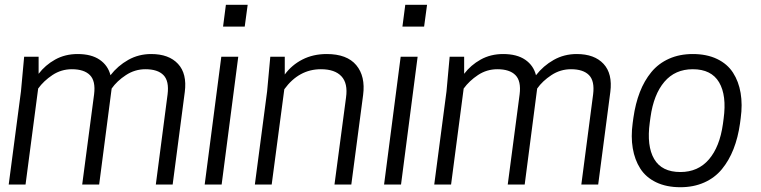

<svg xmlns="http://www.w3.org/2000/svg" viewBox="-20 -765 3153 796"><path d="M695.8 0H626L674.8 -374Q681.6 -429.2 657.7 -453.6Q633.8 -478 583 -478Q539.1 -478 502 -453.6Q464.8 -429.2 442.9 -397.9L391.1 0H320.8L370.1 -374Q377 -429.2 352.8 -453.6Q328.6 -478 277.8 -478Q233.9 -478 197.5 -453.9Q161.1 -429.7 138.2 -397.9L85.9 0H16.1L66.9 -386.2L80.1 -529.8H140.1V-459Q167.5 -495.1 208.7 -518.1Q250 -541 301.8 -541Q358.9 -541 393.3 -517.3Q427.7 -493.7 438 -453.1Q468.3 -492.2 511.5 -516.6Q554.7 -541 606.9 -541Q680.2 -541 718 -500.2Q755.9 -459.5 746.1 -383.8Z M828.6 0 897.5 -529.8H967.8L898.9 0ZM1006.8 -745.1 994.6 -654.8H904.8L916.5 -745.1Z M1436.5 0H1366.7L1414.6 -360.8Q1422.9 -419.4 1395.5 -448.7Q1368.2 -478 1310.5 -478Q1219.2 -478 1158.7 -395L1106.4 0H1036.6L1087.4 -386.2L1100.6 -529.8H1160.6V-456.1Q1189.5 -495.6 1233.9 -518.3Q1278.3 -541 1334.5 -541Q1418.5 -541 1457 -494.9Q1495.6 -448.7 1485.4 -371.1Z M1572.3 0 1641.1 -529.8H1711.4L1642.6 0ZM1750.5 -745.1 1738.3 -654.8H1648.4L1660.2 -745.1Z M2460 0H2390.1L2439 -374Q2445.8 -429.2 2421.9 -453.6Q2397.9 -478 2347.2 -478Q2303.2 -478 2266.1 -453.6Q2229 -429.2 2207 -397.9L2155.3 0H2085L2134.3 -374Q2141.1 -429.2 2116.9 -453.6Q2092.8 -478 2042 -478Q1998 -478 1961.7 -453.9Q1925.3 -429.7 1902.3 -397.9L1850.1 0H1780.3L1831.1 -386.2L1844.2 -529.8H1904.3V-459Q1931.6 -495.1 1972.9 -518.1Q2014.2 -541 2065.9 -541Q2123 -541 2157.5 -517.3Q2191.9 -493.7 2202.1 -453.1Q2232.4 -492.2 2275.6 -516.6Q2318.8 -541 2371.1 -541Q2444.3 -541 2482.2 -500.2Q2520 -459.5 2510.3 -383.8Z M2800.8 -51.8Q2874 -51.8 2918.9 -104Q2963.9 -156.2 2977.1 -251L2980 -272.9Q2993.2 -369.6 2961.2 -423.8Q2929.2 -478 2852.1 -478Q2778.8 -478 2734.4 -425.8Q2689.9 -373.5 2676.8 -278.8L2673.8 -256.8Q2660.6 -159.7 2692.1 -105.7Q2723.6 -51.8 2800.8 -51.8ZM2800.8 11.2Q2742.7 11.2 2700.2 -9.3Q2657.7 -29.8 2634.5 -66.2Q2611.3 -102.5 2603.3 -150.4Q2595.2 -198.2 2603 -254.9L2606 -276.9Q2614.3 -335.4 2632.6 -382.8Q2650.9 -430.2 2680.4 -466.1Q2710 -502 2753.7 -521.5Q2797.4 -541 2852.1 -541Q2910.2 -541 2952.9 -520.5Q2995.6 -500 3019 -463.6Q3042.5 -427.2 3050.5 -379.4Q3058.6 -331.5 3050.8 -274.9L3047.9 -252.9Q3039.6 -194.3 3021 -147Q3002.4 -99.6 2972.9 -63.7Q2943.4 -27.8 2899.4 -8.3Q2855.5 11.2 2800.8 11.2Z"/></svg>

Font: Cooper Hewitt
Style: Book Italic
Weight: 706
Designer: Village Type and Design LLC
Foundry: Cooper Hewitt Smithsonian Design Museum
Version: 1.000